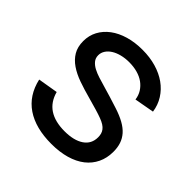

<svg xmlns="http://www.w3.org/2000/svg" viewBox="-152 -687 834 834"><g transform="rotate(45 265.0 -270.0)"><path d="M275 14.5Q178 14.5 118 -26Q58 -66.5 40 -146L132 -161.5Q145 -113 181.2 -89Q217.5 -65 276.5 -65Q333.5 -65 366 -87Q398.5 -109 398.5 -149.5Q398.5 -160.5 396 -169.8Q393.5 -179 387.5 -187Q381.5 -195 371 -201.8Q360.5 -208.5 344.5 -214.5Q330 -220 306 -227.2Q282 -234.5 250.5 -243Q209.5 -254 174 -266.5Q138.5 -279 112.5 -296.8Q86.5 -314.5 71.8 -339.2Q57 -364 57 -399.5Q57 -434 72.2 -462.5Q87.5 -491 115.2 -511.8Q143 -532.5 181.5 -543.8Q220 -555 266.5 -555Q311.5 -555 350 -543.8Q388.5 -532.5 417.2 -512Q446 -491.5 464.5 -462.2Q483 -433 488 -397L397 -380.5Q394 -403 383 -420.5Q372 -438 354.8 -450.5Q337.5 -463 314.2 -469.5Q291 -476 263 -476Q238.5 -476 217 -470.5Q195.5 -465 180 -455.2Q164.5 -445.5 155.5 -431.8Q146.5 -418 146.5 -402Q146.5 -384.5 156.8 -372.2Q167 -360 183.2 -351.5Q199.5 -343 219.2 -336.8Q239 -330.5 258.5 -325Q283 -318 309.8 -309.8Q336.5 -301.5 363 -293Q397 -282 421.2 -268.5Q445.5 -255 460.8 -237.8Q476 -220.5 483 -199.5Q490 -178.5 490 -152.5Q490 -113.5 475.2 -82.8Q460.5 -52 432.8 -30.2Q405 -8.5 365 3Q325 14.5 275 14.5Z"/></g></svg>

Font: Vela Sans Med
Style: Regular
Weight: 500
Designer: Principal design: Mikhail Sharanda - project Manrope.
Design modification: Ravid Balaliev
Foundry: Mikhail Sharanda
Version: Version 1.001